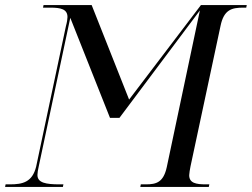

<svg xmlns="http://www.w3.org/2000/svg" viewBox="-42 -734 989 754"><path d="M-22 0H205L207 -10H192C138 -10 105 -16 105 -47C105 -54 107 -68 110 -80L234 -664L390 -271H427L743 -693L613 -78C600 -18 572 -10 531 -10H511L509 0H778L780 -10H766C728 -10 701 -15 701 -46C701 -53 704 -69 706 -80L824 -632C837 -696 868 -704 913 -704H925L927 -714H747L465 -343L318 -714H129L127 -704H156C197 -704 223 -698 223 -667C223 -660 221 -646 217 -632L100 -80C85 -18 46 -10 -3 -10H-20Z"/></svg>

Font: Noto Serif Display SemiCondensed
Style: Italic
Weight: 400
Width: 4
Italic angle: -12°
Designer: Monotype Design Team
Foundry: Monotype Imaging Inc.
Version: Version 2.009